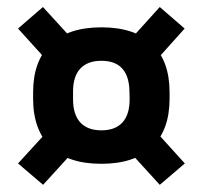

<svg xmlns="http://www.w3.org/2000/svg" viewBox="-20 -580 579 548"><path d="M269 -112.5Q174 -112.5 124.2 -160.8Q74.5 -209 74.5 -298.5V-316.5Q74.5 -406 124.5 -454Q174.5 -502 269.5 -502Q364.5 -502 414.2 -454Q464 -406 464 -316.5V-298.5Q464 -209 414.2 -160.8Q364.5 -112.5 269 -112.5ZM269.5 -208Q309 -208 329.5 -230.5Q350 -253 350 -296.5L349.5 -318.5Q349 -362 329 -384.2Q309 -406.5 269.5 -406.5Q230 -406.5 209.2 -384.2Q188.5 -362 188.5 -318.5V-296.5Q188.5 -253 209.2 -230.5Q230 -208 269.5 -208ZM408 -223.5 507.5 -113.5 436 -52.5 338 -160ZM201 -160 103 -52.5 31.5 -113.5 133 -224.5ZM126 -394 31.5 -498.5 102.5 -560 199 -454.5ZM338 -451.5 436 -560 507 -498.5 407 -387Z"/></svg>

Font: Anek Gurmukhi SemiBold
Style: Regular
Weight: 600
Designer: Sarang Kulkarni (Gurmukhi), Yesha Goshar (Latin)
Foundry: Ek Type
Version: Version 1.003